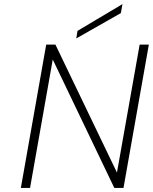

<svg xmlns="http://www.w3.org/2000/svg" viewBox="-20 -919 748 939"><path d="M571 -855 353 -731 359 -768 579 -899ZM584 0H539L238 -628L127 0H82L206 -701H251L552 -75L663 -701H708Z"/></svg>

Font: Fz Poppins ExtLt
Style: Italic
Weight: 200
Italic angle: -10°
Designer: Ninad Kale (Devanagari), Jonny Pinhorn (Latin)
Foundry: Indian Type Foundry
Version: Vit hóa bi Vntype.Com & FontZin.Com